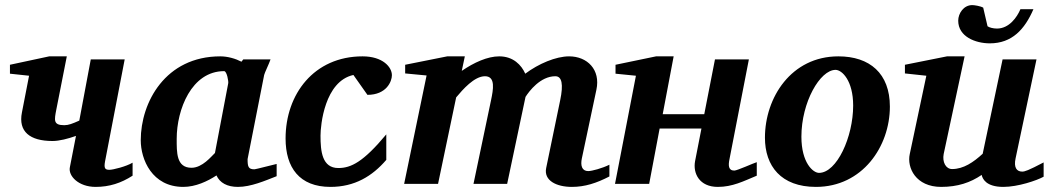

<svg xmlns="http://www.w3.org/2000/svg" viewBox="-20 -721 4115 753"><path d="M500 -32V-83C475 -68 423 -55 409 -55C392 -55 387 -61 392 -88L469 -488H336L291 -248C264 -236 249 -230 232 -230C188 -230 193 -250 201 -292L242 -500H173L19 -467V-432L94 -424L66 -280C51 -205 97 -168 186 -168C213 -168 247 -177 278 -188L254 -65C247 -31 288 12 355 12C409 12 455 -3 500 -32Z M1065 -30V-78C1055 -76 983 -57 978 -57C954 -57 951 -67 951 -97L1016 -427C1018 -436 1034 -468 1041 -488H934L927 -479C904 -491 873 -500 844 -500C629 -500 532 -320 532 -171C532 -96 576 12 699 12C747 12 794 -10 829 -33C842 -4 871 12 913 12C964 12 1019 -12 1065 -30ZM875 -394C828 -149 838 -201 823 -121C809 -108 774 -63 731 -63C671 -63 673 -124 673 -177C673 -291 731 -442 859 -442C870 -442 877 -400 875 -394Z M1517 -426C1517 -458 1481 -500 1402 -500C1211 -500 1100 -351 1100 -178C1100 -64 1154 12 1276 12C1371 12 1440 -30 1495 -94V-194C1405 -86 1357 -62 1307 -62C1243 -62 1237 -128 1237 -189C1237 -230 1253 -402 1366 -427L1421 -349C1496 -349 1517 -402 1517 -426Z M2370 -29V-75C2342 -61 2301 -50 2287 -50C2262 -50 2256 -72 2262 -100L2319 -369C2336 -448 2283 -500 2212 -500C2160 -500 2092 -471 2040 -432C2025 -466 1993 -500 1938 -500C1892 -500 1839 -476 1791 -443L1803 -500H1734L1569 -467V-433L1653 -425L1565 0H1698L1769 -339C1795 -370 1840 -422 1882 -422C1925 -422 1914 -368 1906 -329L1837 0H1969L2041 -341C2055 -363 2099 -422 2158 -422C2184 -422 2190 -390 2177 -328L2122 -62C2112 -13 2162 12 2223 12C2274 12 2320 -3 2370 -29Z M2948 -32V-85C2937 -82 2871 -52 2860 -52C2836 -52 2836 -73 2841 -97L2917 -488H2784L2742 -273H2579L2622 -500H2553L2394 -467V-432L2474 -424L2392 0H2526L2567 -217H2731L2706 -89C2697 -41 2723 12 2795 12C2853 12 2895 -10 2948 -32Z M3470 -303C3470 -433 3391 -500 3268 -500C3083 -500 2980 -338 2980 -181C2980 -70 3043 12 3180 12C3362 12 3470 -146 3470 -303ZM3326 -307C3326 -184 3262 -43 3192 -43C3169 -43 3123 -82 3123 -185C3123 -320 3196 -447 3257 -447C3282 -447 3326 -405 3326 -307Z M4073 -28V-84C4012 -52 3999 -48 3989 -48C3968 -48 3955 -63 3963 -100L4045 -488H3912L3834 -118C3798 -85 3759 -58 3714 -58C3689 -58 3675 -86 3681 -117L3763 -500H3694L3529 -467V-433L3613 -424L3548 -117C3536 -63 3572 12 3671 12C3736 12 3786 -5 3830 -35C3833 -21 3846 12 3915 12C3972 12 4046 -13 4073 -28ZM4033 -685H3982C3969 -654 3938 -609 3890 -609C3875 -609 3860 -613 3853 -618L3836 -691C3826 -697 3802 -701 3793 -701C3759 -701 3738 -668 3738 -640C3738 -577 3806 -551 3862 -551C3949 -551 3999 -606 4033 -685Z"/></svg>

Font: Veleka
Style: Bold Italic
Weight: 700
Italic angle: -12°
Designer: Stefan Peev, Context Ltd, 2016; SIL International, 1997-2014.
Foundry: Stefan Peev, Context Ltd, 2016
Version: Version 5.000